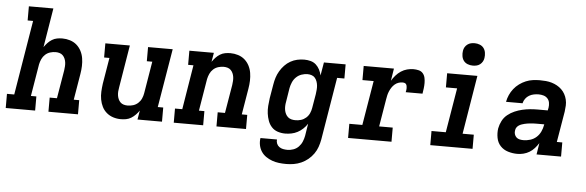

<svg xmlns="http://www.w3.org/2000/svg" viewBox="-60 -946 4167 1366"><g transform="rotate(5 2023.0 -263.5)"><path d="M-4 0V-101H48L136 -634H97V-735H272L226 -455Q237 -471 250.5 -485.5Q264 -500 281 -510.5Q298 -521 317 -524.5Q336 -528 355 -528Q383 -528 410 -519.5Q437 -511 457 -493.5Q477 -476 489.5 -452Q502 -428 506.5 -400.5Q511 -373 510 -344.5Q509 -316 504 -287L473 -101H512V0H301V-101H353L387 -303Q389 -318 390 -332.5Q391 -347 389 -361Q387 -375 381.5 -387.5Q376 -400 366.5 -409.5Q357 -419 343.5 -423Q330 -427 316 -427Q296 -427 276.5 -421Q257 -415 241.5 -401Q226 -387 217.5 -368Q209 -349 205 -330L167 -101H206V0Z M819 8Q790 8 763.5 -0.5Q737 -9 716.5 -26.5Q696 -44 684 -68Q672 -92 667 -119.5Q662 -147 663.5 -175.5Q665 -204 669 -233L700 -419H662V-520H837L787 -217Q784 -202 783 -187.5Q782 -173 784 -159Q786 -145 791.5 -132.5Q797 -120 806.5 -110.5Q816 -101 829.5 -97Q843 -93 858 -93Q878 -93 897.5 -99Q917 -105 932.5 -119Q948 -133 956.5 -152Q965 -171 968 -190L1006 -419H967V-520H1143L1073 -101H1112V0H937L948 -65Q937 -49 923 -34.5Q909 -20 892 -9.5Q875 1 856 4.5Q837 8 819 8Z M1196 0V-101H1248L1300 -419H1262V-520H1437L1426 -455Q1437 -471 1450.5 -485.5Q1464 -500 1481 -510.5Q1498 -521 1517 -524.5Q1536 -528 1555 -528Q1583 -528 1610 -519.5Q1637 -511 1657 -493.5Q1677 -476 1689.5 -452Q1702 -428 1706.5 -400.5Q1711 -373 1710 -344.5Q1709 -316 1704 -287L1673 -101H1712V0H1501V-101H1553L1587 -303Q1589 -318 1590 -332.5Q1591 -347 1589 -361Q1587 -375 1581.5 -387.5Q1576 -400 1566.5 -409.5Q1557 -419 1543.5 -423Q1530 -427 1516 -427Q1496 -427 1476.5 -421Q1457 -415 1441.5 -401Q1426 -387 1417.5 -368Q1409 -349 1405 -330L1367 -101H1406V0Z M2018 223Q1992 223 1966.5 220Q1941 217 1917.5 208.5Q1894 200 1873.5 186Q1853 172 1839.5 151.5Q1826 131 1821 106Q1816 81 1820 55H1938Q1936 71 1942 85Q1948 99 1960 107.5Q1972 116 1987 119Q2002 122 2018 122Q2039 122 2060.5 114.5Q2082 107 2098 90.5Q2114 74 2122.5 53.5Q2131 33 2135 12L2149 -76Q2136 -56 2118.5 -39.5Q2101 -23 2080 -12Q2059 -1 2036.5 3.5Q2014 8 1992 8Q1964 8 1938.5 -0.5Q1913 -9 1895.5 -28Q1878 -47 1869 -72Q1860 -97 1856.5 -123.5Q1853 -150 1855 -177.5Q1857 -205 1861 -233L1878 -333Q1882 -358 1889.5 -382Q1897 -406 1910.5 -429Q1924 -452 1942.5 -471.5Q1961 -491 1984 -504Q2007 -517 2032 -522.5Q2057 -528 2082 -528Q2106 -528 2128 -522Q2150 -516 2166 -501.5Q2182 -487 2192 -467.5Q2202 -448 2207 -426L2223 -520H2378V-419H2326L2252 28Q2247 55 2238 81Q2229 107 2212.5 130.5Q2196 154 2173.5 172.5Q2151 191 2125 202.5Q2099 214 2072 218.5Q2045 223 2018 223ZM2057 -93Q2077 -93 2096.5 -99Q2116 -105 2132 -119Q2148 -133 2156.5 -152Q2165 -171 2168 -190L2185 -290Q2187 -306 2188.5 -321.5Q2190 -337 2188.5 -352Q2187 -367 2182 -381Q2177 -395 2168 -406Q2159 -417 2144.5 -422Q2130 -427 2115 -427Q2093 -427 2071.5 -419.5Q2050 -412 2033.5 -396Q2017 -380 2008 -359Q1999 -338 1995 -317L1979 -217Q1976 -202 1975.5 -187Q1975 -172 1977.5 -158Q1980 -144 1986.5 -131Q1993 -118 2003.5 -109Q2014 -100 2028 -96.5Q2042 -93 2057 -93Z M2441 0V-101H2534L2587 -419H2507V-520H2723L2709 -432Q2721 -452 2737 -470.5Q2753 -489 2773.5 -502.5Q2794 -516 2817 -522Q2840 -528 2862 -528Q2881 -528 2899.5 -523.5Q2918 -519 2929.5 -505.5Q2941 -492 2945 -474Q2949 -456 2949 -436.5Q2949 -417 2946.5 -398Q2944 -379 2941 -360H2821Q2823 -367 2824 -374.5Q2825 -382 2825 -389.5Q2825 -397 2823.5 -404.5Q2822 -412 2818 -417.5Q2814 -423 2807 -425Q2800 -427 2792 -427Q2778 -427 2763.5 -422Q2749 -417 2737 -406.5Q2725 -396 2716.5 -383Q2708 -370 2702 -356Q2696 -342 2692.5 -327.5Q2689 -313 2687 -299L2654 -101H2751V0Z M3028 0V-101H3130L3183 -419H3103V-520H3319L3250 -101H3330V0ZM3280 -590Q3260 -590 3242.5 -597Q3225 -604 3214.5 -618Q3204 -632 3201 -651Q3198 -670 3201 -689Q3203 -703 3210 -715Q3217 -727 3228.5 -735.5Q3240 -744 3253 -747Q3266 -750 3280 -750Q3299 -750 3316.5 -743Q3334 -736 3344.5 -722Q3355 -708 3358 -689Q3361 -670 3358 -651Q3356 -637 3349 -625Q3342 -613 3331 -604.5Q3320 -596 3306.5 -593Q3293 -590 3280 -590Z M3650 8Q3616 8 3583.5 -2Q3551 -12 3529 -35.5Q3507 -59 3500.5 -93Q3494 -127 3499 -161Q3504 -188 3517.5 -214.5Q3531 -241 3554 -259.5Q3577 -278 3603.5 -289.5Q3630 -301 3658 -307.5Q3686 -314 3713 -316.5Q3740 -319 3768 -319H3839L3843 -338Q3846 -356 3843 -374Q3840 -392 3828.5 -404.5Q3817 -417 3800 -422Q3783 -427 3765 -427Q3748 -427 3730.5 -423.5Q3713 -420 3697.5 -411Q3682 -402 3671 -387Q3660 -372 3656 -354H3538Q3543 -380 3553.5 -403.5Q3564 -427 3580.5 -448Q3597 -469 3619 -485Q3641 -501 3665 -511Q3689 -521 3714.5 -524.5Q3740 -528 3764 -528Q3786 -528 3808 -526Q3830 -524 3850 -518Q3870 -512 3888 -502Q3906 -492 3920.5 -478Q3935 -464 3945 -446Q3955 -428 3960 -407Q3965 -386 3964 -364.5Q3963 -343 3960 -321L3923 -101H3962V0H3787L3800 -82Q3788 -63 3772 -45Q3756 -27 3736 -15Q3716 -3 3694 2.5Q3672 8 3650 8ZM3685 -93Q3709 -93 3733.5 -100.5Q3758 -108 3777 -125Q3796 -142 3807 -165.5Q3818 -189 3822 -213L3823 -218H3768Q3757 -218 3746.5 -217.5Q3736 -217 3725.5 -216Q3715 -215 3704.5 -213.5Q3694 -212 3684 -209.5Q3674 -207 3663.5 -203.5Q3653 -200 3643.5 -194Q3634 -188 3627.5 -178.5Q3621 -169 3620 -158Q3617 -144 3621 -130.5Q3625 -117 3634.5 -108Q3644 -99 3657.5 -96Q3671 -93 3685 -93Z"/></g></svg>

Font: Iosevka Etoile Oblique
Style: Bold
Weight: 700
Italic angle: -9°
Designer: Belleve Invis
Foundry: Belleve Invis
Version: Version 15.5.2; ttfautohint (v1.8.4)